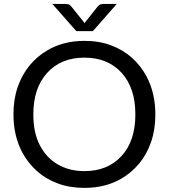

<svg xmlns="http://www.w3.org/2000/svg" viewBox="-20 -928 840 956"><path d="M400.5 7.5Q327 7.5 267.8 -14.5Q208.5 -36.5 164.2 -76Q120 -115.5 91.5 -168Q47 -251 47 -358.5Q47 -433.5 68.2 -494.8Q89.5 -556 127.2 -602Q165 -648 216 -677.5Q295.5 -724.5 400.5 -724.5Q474 -724.5 533.2 -702.2Q592.5 -680 636.8 -640.5Q681 -601 709 -548.5Q753.5 -466 753.5 -358.5Q753.5 -283 732.5 -221.8Q711.5 -160.5 673.8 -114.8Q636 -69 585 -39Q506 7.5 400.5 7.5ZM400.5 -76Q516 -76 585 -151Q654 -226 654 -358.5Q654 -490.5 585 -566Q516 -641 400.5 -641Q283.5 -641 214.8 -565.2Q146 -489.5 146 -358.5Q146 -266 178.8 -204Q211.5 -142 266.5 -110Q324 -76 400.5 -76ZM442.5 -773H360L240.5 -908.5H305.5Q311.5 -908.5 319.5 -906.8Q327.5 -905 334 -897L395 -821Q398 -816 401 -812.5Q404 -816 407 -821L467.5 -897Q474.5 -905 482.5 -906.8Q490.5 -908.5 496.5 -908.5H561.5Z"/></svg>

Font: Verano Sans
Style: Regular
Weight: 400
Designer: Lukasz Dziedzic with Adam Twardoch and Botio Nikoltchev
Foundry: tyPoland Lukasz Dziedzic
Version: Version 3.001;December 28, 2019;FontCreator 12.0.0.2547 64-b